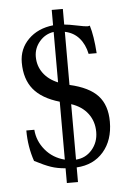

<svg xmlns="http://www.w3.org/2000/svg" viewBox="-55 -758 596 874"><g transform="rotate(-5 243.0 -321.5)"><path d="M214.8 74.2V6.8Q177.7 3.9 148.9 -5.9Q120.1 -15.6 74.7 -39.1Q51.8 -105.5 51.8 -180.2H88.4Q92.3 -128.4 126.5 -87.4Q160.6 -46.4 214.8 -32.7V-297.4Q134.3 -320.8 96.2 -367.4Q58.1 -414.1 58.1 -489.7Q58.1 -552.2 101.3 -595.5Q144.5 -638.7 214.8 -646.5V-716.8H265.6V-645.5Q285.2 -644 322.5 -636.2Q359.9 -628.4 369.6 -628.4Q375.5 -628.4 381.3 -630.4Q396 -583 401.4 -502.9H364.7Q355.5 -546.9 330.6 -575.4Q305.7 -604 265.6 -612.3V-369.6Q354 -349.6 394 -306.2Q434.1 -262.7 434.1 -187Q434.1 -102.5 388.4 -49.8Q342.8 2.9 265.6 7.3V74.2ZM214.8 -385.7V-616.2Q176.3 -610.8 150.1 -580.3Q124 -549.8 124 -510.7Q124 -468.8 147.5 -436.3Q170.9 -403.8 214.8 -385.7ZM265.6 -28.3Q310.1 -31.2 339.1 -64.9Q368.2 -98.6 368.2 -146Q368.2 -194.3 341.3 -230Q314.5 -265.6 265.6 -281.7Z"/></g></svg>

Font: Elstob 10pt
Style: Regular
Weight: 400
Designer: Peter S. Baker
Version: Version 1.015